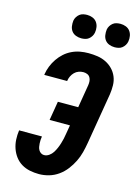

<svg xmlns="http://www.w3.org/2000/svg" viewBox="-140 -1029 793 1112"><g transform="rotate(15 256.0 -473.5)"><path d="M208 8Q180 8 153 2.5Q126 -3 103.5 -16.5Q81 -30 65 -51Q49 -72 40 -97.5Q31 -123 29.5 -151Q28 -179 32 -207H169Q167 -197 166.5 -186Q166 -175 166.5 -164.5Q167 -154 169 -144Q171 -134 176 -125.5Q181 -117 189.5 -111.5Q198 -106 208 -106Q224 -106 238 -116Q252 -126 260.5 -139.5Q269 -153 275.5 -168Q282 -183 286.5 -198Q291 -213 294.5 -228Q298 -243 300 -258L309 -311H187L206 -425H328L351 -563Q353 -576 352 -588Q351 -600 345 -610Q339 -620 328 -624.5Q317 -629 305 -629Q291 -629 277 -624Q263 -619 252.5 -608.5Q242 -598 235.5 -584.5Q229 -571 227 -557V-555H90V-559Q94 -584 103.5 -608Q113 -632 128 -654Q143 -676 162.5 -693.5Q182 -711 206 -722.5Q230 -734 255 -738.5Q280 -743 305 -743Q333 -743 359.5 -739Q386 -735 409.5 -723.5Q433 -712 451 -693.5Q469 -675 479 -651Q489 -627 489.5 -599.5Q490 -572 486 -545L435 -240Q430 -210 422.5 -181Q415 -152 401.5 -124.5Q388 -97 368.5 -71.5Q349 -46 323 -27.5Q297 -9 267 -0.5Q237 8 208 8ZM441 -815Q424 -815 408.5 -821Q393 -827 383.5 -839.5Q374 -852 371.5 -868.5Q369 -885 371 -902Q373 -914 379.5 -924.5Q386 -935 395.5 -942.5Q405 -950 417 -952.5Q429 -955 440 -955Q457 -955 472.5 -949Q488 -943 497.5 -930.5Q507 -918 510 -901.5Q513 -885 510 -868Q508 -856 501.5 -845.5Q495 -835 485.5 -827.5Q476 -820 464 -817.5Q452 -815 441 -815ZM241 -815Q224 -815 208.5 -821Q193 -827 183.5 -839.5Q174 -852 171.5 -868.5Q169 -885 171 -902Q173 -914 179.5 -924.5Q186 -935 195.5 -942.5Q205 -950 217 -952.5Q229 -955 240 -955Q257 -955 272.5 -949Q288 -943 297.5 -930.5Q307 -918 310 -901.5Q313 -885 310 -868Q308 -856 301.5 -845.5Q295 -835 285.5 -827.5Q276 -820 264 -817.5Q252 -815 241 -815Z"/></g></svg>

Font: Iosevka SS18 Heavy
Style: Italic
Weight: 900
Italic angle: -9°
Monospace: yes
Designer: Belleve Invis
Foundry: Belleve Invis
Version: Version 25.1.1; ttfautohint (v1.8.4)